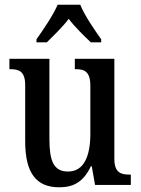

<svg xmlns="http://www.w3.org/2000/svg" viewBox="-20 -786 598 816"><path d="M135 -619V-606H179C208 -635 246 -671 272 -706C298 -671 337 -634 366 -606H410V-619C383 -657 339 -721 321 -766H225C206 -721 162 -657 135 -619ZM232 10C290 10 334 -11 366 -79H370L384 0H536V-44H531C495 -44 466 -51 466 -111V-536H298V-492H301C337 -492 364 -484 364 -421V-218C364 -121 336 -57 269 -57C207 -57 190 -104 190 -195V-536H20V-492H23C62 -492 87 -482 87 -424V-186C87 -49 135 10 232 10Z"/></svg>

Font: Noto Serif Condensed Medium
Style: Regular
Weight: 500
Width: 3
Designer: Monotype Design Team
Foundry: Monotype Imaging Inc.
Version: Version 2.015